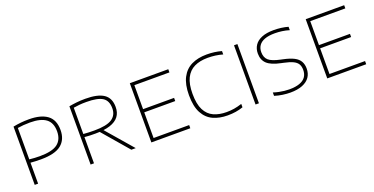

<svg xmlns="http://www.w3.org/2000/svg" viewBox="-25 -1204 3528 1813"><g transform="rotate(-20 1739.0 -297.5)"><path d="M102.5 0V-585.5Q143.5 -593.5 180.8 -597.2Q218 -601 261 -601Q381.5 -601 445.2 -553.8Q509 -506.5 509 -404.5Q509 -308 445.5 -257Q382 -206 240.5 -206Q213 -206 187 -207.2Q161 -208.5 136.5 -210.5V0ZM241 -238Q366 -238 420 -279.2Q474 -320.5 474 -403.5Q474 -490 421 -529.5Q368 -569 261.5 -569Q225.5 -569 195 -566.5Q164.5 -564 136.5 -559.5V-244Q161.5 -241.5 186.5 -239.8Q211.5 -238 241 -238Z M664 0V-585.5Q698.5 -592 739.5 -596.5Q780.5 -601 828.5 -601Q953 -601 1012.8 -560.5Q1072.5 -520 1072.5 -431.5Q1073 -374 1044 -335.8Q1015 -297.5 956 -278.2Q897 -259 808 -259Q777.5 -259 751.5 -259.8Q725.5 -260.5 698 -263.5V0ZM1073.5 0 830.5 -283H873L1117.5 0ZM808 -290Q931.5 -290 985 -325Q1038.5 -360 1038.5 -429.5Q1038.5 -506.5 989 -537.8Q939.5 -569 828 -569Q787 -569 757.2 -566.2Q727.5 -563.5 698 -558.5V-294.5Q729 -292.5 751 -291.2Q773 -290 808 -290Z M1274.5 0V-595H1661V-563H1308.5V-32H1666V0ZM1296 -290V-322H1620V-290Z M2040.5 7Q1958.5 7 1895.5 -21.8Q1832.5 -50.5 1796.5 -117.2Q1760.5 -184 1760.5 -297Q1760.5 -405 1795.8 -472.2Q1831 -539.5 1895.5 -570.8Q1960 -602 2048 -602Q2089 -602 2125 -597.2Q2161 -592.5 2196.5 -582.5V-548.5Q2160 -559 2122.8 -564Q2085.5 -569 2047 -569Q1968 -569 1912 -542Q1856 -515 1826.2 -455.5Q1796.5 -396 1796.5 -298Q1796.5 -194.5 1827 -135.2Q1857.5 -76 1912.5 -51Q1967.5 -26 2041.5 -26Q2081 -26 2117 -31.8Q2153 -37.5 2196.5 -51.5V-17.5Q2160.5 -5 2122.2 1Q2084 7 2040.5 7Z M2321.5 0V-595H2355.5V0Z M2670 7Q2633.5 7 2592.2 1Q2551 -5 2513.5 -17V-51Q2541.5 -42 2569 -36.2Q2596.5 -30.5 2622.2 -27.8Q2648 -25 2671.5 -25Q2734 -25 2775.2 -40Q2816.5 -55 2836.5 -83.8Q2856.5 -112.5 2856.5 -154Q2856.5 -189 2842.5 -212.5Q2828.5 -236 2795.5 -251.8Q2762.5 -267.5 2705 -279.5L2682 -284.5Q2586.5 -304 2546.2 -341.8Q2506 -379.5 2506 -444.5Q2506 -491.5 2529.5 -527Q2553 -562.5 2600.8 -582.2Q2648.5 -602 2721.5 -602Q2759 -602 2796 -597.2Q2833 -592.5 2865.5 -583V-549Q2829.5 -560 2793.2 -565Q2757 -570 2721 -570Q2659.5 -570 2619.8 -555.2Q2580 -540.5 2560.5 -512.5Q2541 -484.5 2541 -445.5Q2541 -392 2573 -363.5Q2605 -335 2689 -317.5L2712 -312.5Q2778.5 -298.5 2817.8 -278Q2857 -257.5 2874.2 -227Q2891.5 -196.5 2891.5 -154.5Q2891.5 -104.5 2866.5 -68.5Q2841.5 -32.5 2792.2 -12.8Q2743 7 2670 7Z M3042 0V-595H3428.5V-563H3076V-32H3433.5V0ZM3063.5 -290V-322H3387.5V-290Z"/></g></svg>

Font: Encode Sans SC SemiExpanded Thin
Style: Regular
Weight: 250
Width: 6
Designer: Multiple Designers
Foundry: Impallari Type
Version: Version 3.002